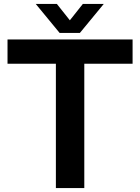

<svg xmlns="http://www.w3.org/2000/svg" viewBox="-20 -953 710 973"><path d="M384.8 -786.1H282.2L161.1 -933.1H268.1L334 -850.1L399.9 -933.1H505.9ZM18.1 -752.9H651.9V-629.9H407.2V0H263.2V-629.9H18.1Z"/></svg>

Font: Standard
Style: Bold
Weight: 400
Designer: Bryce Wilner
Version: Version 2.000;PS 2.0;hotconv 16.6.51;makeotf.lib2.5.65220 DE